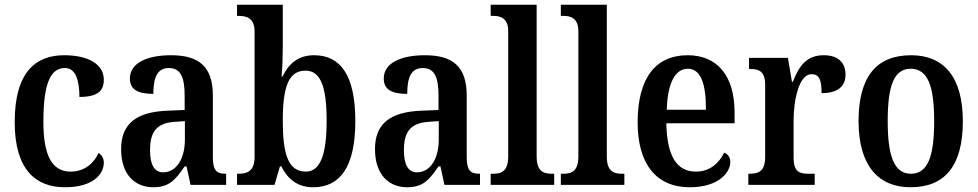

<svg xmlns="http://www.w3.org/2000/svg" viewBox="-20 -780 4125 810"><path d="M254 10C375 10 418 -47 418 -94C418 -113 409 -126 396 -135C376 -90 335 -56 278 -56C197 -56 163 -128 163 -266C163 -442 199 -493 254 -493C301 -493 315 -437 315 -371C395 -371 418 -399 418 -444C418 -506 357 -547 251 -547C134 -547 42 -480 42 -265C42 -66 129 10 254 10Z M627 10C695 10 721 -23 759 -78H767L784 0H934V-47H931C892 -47 878 -63 878 -118V-376C878 -501 818 -547 701 -547C604 -547 528 -516 528 -449C528 -403 560 -384 627 -384C627 -450 642 -493 692 -493C746 -493 759 -448 759 -373V-316L687 -313C556 -308 491 -259 491 -151C491 -41 551 10 627 10ZM668 -53C630 -53 613 -87 613 -146C613 -222 639 -261 717 -266L760 -269V-191C760 -110 724 -53 668 -53Z M1301 10C1415 10 1479 -76 1479 -269C1479 -462 1417 -547 1305 -547C1237 -547 1197 -510 1172 -457H1168C1171 -484 1173 -547 1173 -582V-760H980V-713H985C1023 -713 1054 -703 1054 -646V-118C1054 -56 1021 -47 986 -47H980V0H1138L1161 -78H1167C1193 -26 1234 10 1301 10ZM1270 -56C1195 -56 1173 -132 1173 -270C1173 -411 1196 -482 1269 -482C1333 -482 1358 -413 1358 -271C1358 -132 1333 -56 1270 -56Z M1698 10C1766 10 1792 -23 1830 -78H1838L1855 0H2005V-47H2002C1963 -47 1949 -63 1949 -118V-376C1949 -501 1889 -547 1772 -547C1675 -547 1599 -516 1599 -449C1599 -403 1631 -384 1698 -384C1698 -450 1713 -493 1763 -493C1817 -493 1830 -448 1830 -373V-316L1758 -313C1627 -308 1562 -259 1562 -151C1562 -41 1622 10 1698 10ZM1739 -53C1701 -53 1684 -87 1684 -146C1684 -222 1710 -261 1788 -266L1831 -269V-191C1831 -110 1795 -53 1739 -53Z M2050 0H2318V-47H2308C2271 -47 2244 -59 2244 -120V-760H2050V-713H2061C2089 -713 2124 -705 2124 -649V-120C2124 -59 2097 -47 2061 -47H2050Z M2346 0H2614V-47H2604C2567 -47 2540 -59 2540 -120V-760H2346V-713H2357C2385 -713 2420 -705 2420 -649V-120C2420 -59 2393 -47 2357 -47H2346Z M2890 10C3010 10 3061 -51 3061 -97C3061 -118 3049 -131 3035 -136C3014 -93 2976 -56 2916 -56C2836 -56 2794 -119 2791 -260H3079V-306C3079 -464 3003 -547 2881 -547C2747 -547 2670 -452 2670 -264C2670 -90 2747 10 2890 10ZM2958 -317H2793C2796 -429 2828 -490 2882 -490C2938 -490 2959 -422 2958 -317Z M3137 0H3417V-47H3390C3354 -47 3328 -55 3328 -114V-273C3328 -358 3351 -467 3403 -467C3437 -467 3446 -442 3446 -387C3512 -387 3547 -414 3547 -465C3547 -514 3518 -547 3455 -547C3383 -547 3351 -502 3325 -435H3321L3304 -536H3140V-489H3143C3182 -489 3208 -480 3208 -421V-119C3208 -56 3180 -47 3140 -47H3137Z M3821 10C3967 10 4042 -81 4042 -269C4042 -457 3960 -547 3824 -547C3678 -547 3602 -457 3602 -269C3602 -81 3686 10 3821 10ZM3823 -47C3751 -47 3725 -124 3725 -269C3725 -415 3750 -490 3822 -490C3895 -490 3921 -415 3921 -269C3921 -124 3896 -47 3823 -47Z"/></svg>

Font: Noto Serif Bengali Condensed
Style: Regular
Weight: 400
Width: 3
Designer: Juan Bruce, Universal Thirst, Indian Type Foundry and the Monotype Design Team.
Foundry: Monotype Imaging Inc.
Version: Version 2.003